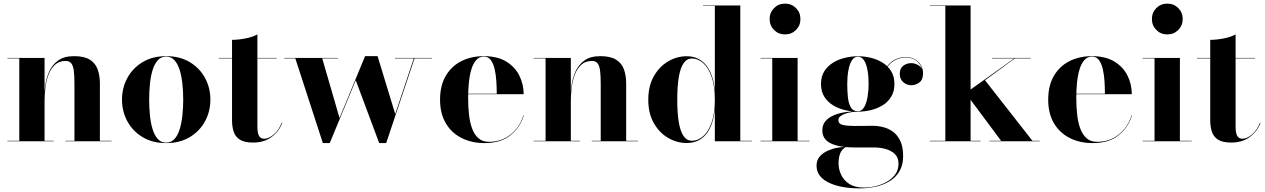

<svg xmlns="http://www.w3.org/2000/svg" viewBox="-20 -780 6986 1060"><path d="M226 -460V-2.5H276.5V0H21V-2.5H86.5V-457.5H21V-460ZM531.5 -319V-2.5H596.5V0H341.5V-2.5H391V-317.5Q391 -359.5 387.8 -387.5Q384.5 -415.5 374.2 -429.5Q364 -443.5 343 -443.5Q306 -443.5 283 -422Q260 -400.5 247.5 -366.8Q235 -333 230.5 -295Q226 -257 226 -223L223.5 -220.5Q223.5 -257.5 228.8 -300.5Q234 -343.5 250.2 -382Q266.5 -420.5 299.8 -445.2Q333 -470 389 -470Q445 -470 476 -450.5Q507 -431 519.2 -396.8Q531.5 -362.5 531.5 -319Z M897.5 10Q822 10 767.2 -23Q712.5 -56 683 -110.5Q653.5 -165 653.5 -230Q653.5 -295 683 -349.5Q712.5 -404 767.2 -437Q822 -470 897.5 -470Q973 -470 1027.8 -437Q1082.5 -404 1112 -349.5Q1141.5 -295 1141.5 -230Q1141.5 -165 1112 -110.5Q1082.5 -56 1027.8 -23Q973 10 897.5 10ZM897.5 7.5Q925 7.5 943.2 -12.5Q961.5 -32.5 972 -66.5Q982.5 -100.5 987 -143Q991.5 -185.5 991.5 -230Q991.5 -275 987 -317.2Q982.5 -359.5 972 -393.5Q961.5 -427.5 943.2 -447.5Q925 -467.5 897.5 -467.5Q869.5 -467.5 851.2 -447.5Q833 -427.5 822.5 -393.5Q812 -359.5 807.8 -317.2Q803.5 -275 803.5 -230Q803.5 -185.5 807.8 -143Q812 -100.5 822.5 -66.5Q833 -32.5 851.2 -12.5Q869.5 7.5 897.5 7.5Z M1377 7Q1328.5 7 1303.8 -9.2Q1279 -25.5 1270 -53.2Q1261 -81 1261 -116V-560Q1295 -560 1335 -567.8Q1375 -575.5 1401 -590V-83Q1401 -45.5 1410 -29.8Q1419 -14 1439 -14Q1463.5 -14 1491.2 -37.5Q1519 -61 1535.5 -102L1538.5 -101.5Q1520 -54 1479 -23.5Q1438 7 1377 7ZM1188 -457.5V-460H1508V-457.5Z M2364.5 -460V-457.5H2268.5L2112 10H2073.5L1944 -337L1800.5 10H1762.5L1610.5 -457.5H1549.5V-460H1845.5V-457.5H1759L1854.5 -128.5L1995.5 -470H2064.5L2162 -150.5L2264.5 -457.5H2160.5V-460Z M2655 10Q2584.5 10 2529 -17.8Q2473.5 -45.5 2441.5 -99Q2409.5 -152.5 2409.5 -230Q2409.5 -307.5 2440.8 -361Q2472 -414.5 2526.5 -442.2Q2581 -470 2651.5 -470Q2726 -470 2774.8 -440.2Q2823.5 -410.5 2847.2 -362.5Q2871 -314.5 2871 -260H2476.5V-262.5H2722.5Q2722.5 -296 2720.2 -331.5Q2718 -367 2711 -398Q2704 -429 2689.8 -448.2Q2675.5 -467.5 2651.5 -467.5Q2626 -467.5 2609 -448.2Q2592 -429 2582.2 -396.5Q2572.5 -364 2568.5 -323.5Q2564.5 -283 2564.5 -240Q2564.5 -191.5 2569.2 -147.8Q2574 -104 2586.5 -70.2Q2599 -36.5 2621.5 -16.8Q2644 3 2679 3Q2750.5 3 2800.8 -38.8Q2851 -80.5 2869.5 -143H2872Q2852.5 -78 2799 -34Q2745.5 10 2655 10Z M3131.5 -460V-2.5H3182V0H2926.5V-2.5H2992V-457.5H2926.5V-460ZM3437 -319V-2.5H3502V0H3247V-2.5H3296.5V-317.5Q3296.5 -359.5 3293.2 -387.5Q3290 -415.5 3279.8 -429.5Q3269.5 -443.5 3248.5 -443.5Q3211.5 -443.5 3188.5 -422Q3165.5 -400.5 3153 -366.8Q3140.5 -333 3136 -295Q3131.5 -257 3131.5 -223L3129 -220.5Q3129 -257.5 3134.2 -300.5Q3139.5 -343.5 3155.8 -382Q3172 -420.5 3205.2 -445.2Q3238.5 -470 3294.5 -470Q3350.5 -470 3381.5 -450.5Q3412.5 -431 3424.8 -396.8Q3437 -362.5 3437 -319Z M3771 9.5Q3716.5 9.5 3668 -19Q3619.5 -47.5 3589.2 -101Q3559 -154.5 3559 -229.5Q3559 -304.5 3589.2 -358.2Q3619.5 -412 3668 -440.8Q3716.5 -469.5 3771 -469.5Q3838.5 -469.5 3878.5 -419.8Q3918.5 -370 3926.5 -279V-747.5H3861.5V-750H4067V-2.5H4132V0H3926.5V-180Q3918.5 -89 3878.8 -39.8Q3839 9.5 3771 9.5ZM3801 -3Q3833 -3 3861.8 -27.8Q3890.5 -52.5 3908.5 -102.8Q3926.5 -153 3926.5 -229.5Q3926.5 -306 3908.5 -356.5Q3890.5 -407 3861.8 -432Q3833 -457 3801 -457Q3771.5 -457 3753.5 -430.2Q3735.5 -403.5 3727.2 -352.5Q3719 -301.5 3719 -229.5Q3719 -157.5 3727.2 -106.8Q3735.5 -56 3753.5 -29.5Q3771.5 -3 3801 -3Z M4314 -590Q4278 -590 4253.5 -614.5Q4229 -639 4229 -675Q4229 -711 4253.5 -735.5Q4278 -760 4314 -760Q4350 -760 4374.5 -735.5Q4399 -711 4399 -675Q4399 -639 4374.5 -614.5Q4350 -590 4314 -590ZM4383.5 -460V-2.5H4449V0H4178.5V-2.5H4243.5V-457.5H4178.5V-460Z M4724.5 260Q4679.5 260 4637.2 253Q4595 246 4561.2 231Q4527.5 216 4507.8 192.2Q4488 168.5 4488 135Q4488 103.5 4506.2 83.2Q4524.5 63 4551 51.5Q4577.5 40 4604 35.5Q4630.5 31 4647.5 31H4650Q4627.5 44 4618.5 67Q4609.5 90 4609.5 122Q4609.5 154.5 4624 185.2Q4638.5 216 4669.2 235.8Q4700 255.5 4749 255.5Q4783 255.5 4816.8 247Q4850.5 238.5 4878.5 222.2Q4906.5 206 4923.5 181.2Q4940.5 156.5 4940.5 124Q4940.5 89.5 4920 70Q4899.5 50.5 4868.2 42.2Q4837 34 4804.5 34Q4794 34 4771 34Q4748 34 4725 34Q4702 34 4691 34Q4614.5 34 4567.2 11.8Q4520 -10.5 4520 -60.5Q4520 -91 4537.2 -111.2Q4554.5 -131.5 4583.2 -143.5Q4612 -155.5 4646.8 -160.8Q4681.5 -166 4717 -166V-163.5Q4702.5 -163.5 4684.2 -161.2Q4666 -159 4648.5 -153.2Q4631 -147.5 4619.8 -138.5Q4608.5 -129.5 4608.5 -116Q4608.5 -96 4633.2 -90.2Q4658 -84.5 4699 -84.5Q4716.5 -84.5 4733.8 -84.8Q4751 -85 4767.5 -85.2Q4784 -85.5 4798 -85.5Q4826 -85.5 4855.5 -78.2Q4885 -71 4910 -52.8Q4935 -34.5 4950.5 -1.8Q4966 31 4966 82Q4966 129.5 4947 163.2Q4928 197 4894.8 218.2Q4861.5 239.5 4817.8 249.8Q4774 260 4724.5 260ZM4716.5 -163.5Q4681.5 -163.5 4645.5 -172Q4609.5 -180.5 4579.5 -198.5Q4549.5 -216.5 4531 -245.8Q4512.5 -275 4512.5 -316.5Q4512.5 -358 4531 -387Q4549.5 -416 4579.5 -434.2Q4609.5 -452.5 4645.5 -461Q4681.5 -469.5 4716.5 -469.5Q4752 -469.5 4787.5 -461Q4823 -452.5 4852.5 -434.2Q4882 -416 4900 -387Q4918 -358 4918 -316.5Q4918 -275 4900 -245.8Q4882 -216.5 4852.5 -198.5Q4823 -180.5 4787.5 -172Q4752 -163.5 4716.5 -163.5ZM4716.5 -166Q4737.5 -166 4750.5 -187.8Q4763.5 -209.5 4769.5 -244Q4775.5 -278.5 4775.5 -316.5Q4775.5 -357.5 4769.5 -391.8Q4763.5 -426 4750.5 -446.5Q4737.5 -467 4716.5 -467Q4696 -467 4683 -446.5Q4670 -426 4663.8 -391.8Q4657.5 -357.5 4657.5 -316.5Q4657.5 -278.5 4661 -244Q4664.5 -209.5 4677 -187.8Q4689.5 -166 4716.5 -166ZM5010.5 -309.5Q4986.5 -309.5 4967 -326Q4947.5 -342.5 4947.5 -372.5Q4947.5 -403.5 4967.2 -417.5Q4987 -431.5 5010.5 -431.5Q5033 -431.5 5054 -417.5Q5075 -403.5 5075 -377H5073.5Q5073.5 -409 5048.8 -435.8Q5024 -462.5 4978 -462.5Q4955.5 -462.5 4930 -452Q4904.5 -441.5 4883.8 -417Q4863 -392.5 4853 -350L4851 -351Q4861 -395 4882.5 -420Q4904 -445 4929.8 -455Q4955.5 -465 4978 -465Q5010 -465 5031.8 -452Q5053.5 -439 5064.8 -418.8Q5076 -398.5 5076 -377Q5076 -339.5 5055.5 -324.5Q5035 -309.5 5010.5 -309.5Z M5113.5 0V-2.5H5199V-747.5H5113.5V-750H5338.5V-2.5H5393.5V0ZM5443 0V-2.5H5507L5311 -266L5579.5 -457.5H5457.5V-460H5670.5V-457.5H5583L5418 -337L5680 -2.5H5720V0Z M6012.5 10Q5942 10 5886.5 -17.8Q5831 -45.5 5799 -99Q5767 -152.5 5767 -230Q5767 -307.5 5798.2 -361Q5829.5 -414.5 5884 -442.2Q5938.5 -470 6009 -470Q6083.5 -470 6132.2 -440.2Q6181 -410.5 6204.8 -362.5Q6228.5 -314.5 6228.5 -260H5834V-262.5H6080Q6080 -296 6077.8 -331.5Q6075.5 -367 6068.5 -398Q6061.5 -429 6047.2 -448.2Q6033 -467.5 6009 -467.5Q5983.5 -467.5 5966.5 -448.2Q5949.5 -429 5939.8 -396.5Q5930 -364 5926 -323.5Q5922 -283 5922 -240Q5922 -191.5 5926.8 -147.8Q5931.5 -104 5944 -70.2Q5956.5 -36.5 5979 -16.8Q6001.5 3 6036.5 3Q6108 3 6158.2 -38.8Q6208.5 -80.5 6227 -143H6229.5Q6210 -78 6156.5 -34Q6103 10 6012.5 10Z M6424.5 -590Q6388.5 -590 6364 -614.5Q6339.5 -639 6339.5 -675Q6339.5 -711 6364 -735.5Q6388.5 -760 6424.5 -760Q6460.5 -760 6485 -735.5Q6509.5 -711 6509.5 -675Q6509.5 -639 6485 -614.5Q6460.5 -590 6424.5 -590ZM6494 -460V-2.5H6559.5V0H6289V-2.5H6354V-457.5H6289V-460Z M6777.5 7Q6729 7 6704.2 -9.2Q6679.5 -25.5 6670.5 -53.2Q6661.5 -81 6661.5 -116V-560Q6695.5 -560 6735.5 -567.8Q6775.5 -575.5 6801.5 -590V-83Q6801.5 -45.5 6810.5 -29.8Q6819.5 -14 6839.5 -14Q6864 -14 6891.8 -37.5Q6919.5 -61 6936 -102L6939 -101.5Q6920.5 -54 6879.5 -23.5Q6838.5 7 6777.5 7ZM6588.5 -457.5V-460H6908.5V-457.5Z"/></svg>

Font: Bodoni Moda 72pt
Style: Bold
Weight: 700
Designer: Owen Earl
Foundry: indestructible type
Version: Version 2.004